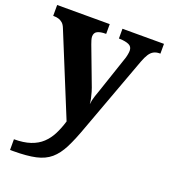

<svg xmlns="http://www.w3.org/2000/svg" viewBox="-141 -637 861 978"><g transform="rotate(20 289.5 -148.0)"><path d="M27 182Q79 182 116 169.5Q153 157 178 133.5Q203 110 219.5 77.5Q236 45 248 5L68 -435Q61 -453 51 -461.5Q41 -470 29.5 -473.5Q18 -477 4 -477H0V-536H285V-483H282Q254 -483 238 -475Q222 -467 222 -446Q222 -438 225.5 -426.5Q229 -415 232 -407L301 -224Q311 -199 316.5 -180Q322 -161 325 -146.5Q328 -132 329 -118Q331 -139 339.5 -165Q348 -191 351 -198L417 -394Q421 -404 424 -419Q427 -434 427 -443Q427 -465 409 -473.5Q391 -482 358 -483H354V-536H579V-483H575Q557 -483 543.5 -476Q530 -469 519.5 -453Q509 -437 499 -410L348 0Q322 73 298.5 119.5Q275 166 244 192.5Q213 219 165.5 229.5Q118 240 44 240H27Z"/></g></svg>

Font: Noto Serif Kannada
Style: Bold
Weight: 700
Version: Version 2.003